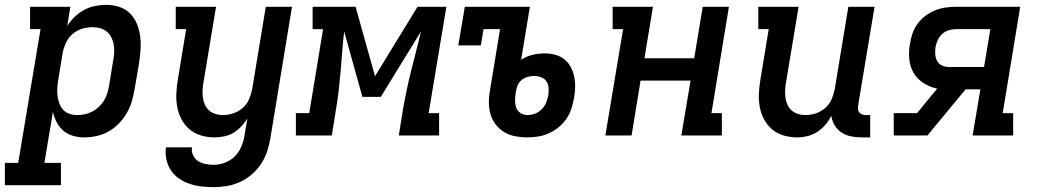

<svg xmlns="http://www.w3.org/2000/svg" viewBox="-61 -558 4281 791"><path d="M-41 205V113H14L106 -438H63V-530H229L216 -451Q229 -472 247 -489Q265 -506 286.5 -517.5Q308 -529 331 -533.5Q354 -538 377 -538Q405 -538 431 -529.5Q457 -521 475 -502.5Q493 -484 503 -459.5Q513 -435 516.5 -408.5Q520 -382 518 -354Q516 -326 512 -298L493 -188Q489 -163 481.5 -138.5Q474 -114 460.5 -91Q447 -68 428 -48.5Q409 -29 385.5 -16Q362 -3 336.5 2.5Q311 8 286 8Q262 8 239.5 1.5Q217 -5 200 -19.5Q183 -34 172.5 -54.5Q162 -75 157 -97L122 113H190V205ZM258 -84Q274 -84 289.5 -87.5Q305 -91 319.5 -98.5Q334 -106 346 -117.5Q358 -129 367 -143Q376 -157 380.5 -172.5Q385 -188 388 -203L406 -313Q409 -329 409.5 -345.5Q410 -362 407 -377Q404 -392 397 -405.5Q390 -419 378 -428.5Q366 -438 351 -442Q336 -446 319 -446Q319 -446 319 -446Q319 -446 319 -446Q297 -446 275.5 -439Q254 -432 237 -417Q220 -402 210.5 -381Q201 -360 197 -339L179 -229Q176 -212 175 -195.5Q174 -179 176 -163Q178 -147 183.5 -132Q189 -117 199.5 -105.5Q210 -94 225.5 -89Q241 -84 258 -84Z M819 213Q793 213 768 210Q743 207 719.5 199Q696 191 676.5 177.5Q657 164 643.5 144Q630 124 624.5 99Q619 74 623 49H730Q727 66 734.5 81.5Q742 97 755 105.5Q768 114 785 117.5Q802 121 819 121Q842 121 865 112.5Q888 104 905.5 87Q923 70 932.5 47.5Q942 25 946 2L958 -70Q947 -52 932.5 -36.5Q918 -21 900 -10.5Q882 0 862 4Q842 8 823 8Q794 8 767 0Q740 -8 719.5 -25.5Q699 -43 686.5 -67Q674 -91 669 -118Q664 -145 665.5 -174Q667 -203 672 -232L706 -438H663V-530H829L777 -217Q774 -201 773.5 -185.5Q773 -170 775 -155Q777 -140 783.5 -126Q790 -112 801 -102.5Q812 -93 826.5 -88.5Q841 -84 857 -84Q879 -84 900 -91Q921 -98 938.5 -113Q956 -128 965 -149Q974 -170 978 -191L1034 -530H1142L1052 17Q1047 44 1038 70Q1029 96 1013 119.5Q997 143 974.5 162Q952 181 926 192.5Q900 204 873 208.5Q846 213 819 213Z M1158 0V-92H1213L1270 -438H1227V-530H1404L1484 -244L1659 -530H1778L1705 -92H1748V0H1582L1599 -106Q1606 -147 1614.5 -187Q1623 -227 1633 -267.5Q1643 -308 1653.5 -348Q1664 -388 1673 -428L1508 -159H1432L1357 -428Q1352 -388 1349 -347.5Q1346 -307 1342.5 -266.5Q1339 -226 1334.5 -186Q1330 -146 1323 -106L1306 0Z M2110 8Q2085 8 2060 3Q2035 -2 2015 -14.5Q1995 -27 1980.5 -46Q1966 -65 1959.5 -88.5Q1953 -112 1953 -137.5Q1953 -163 1958 -188L1999 -438H1931L1920 -371H1827L1854 -530H2122L2086 -312Q2108 -326 2132.5 -332Q2157 -338 2182 -338Q2205 -338 2226 -332.5Q2247 -327 2263.5 -314Q2280 -301 2290 -282.5Q2300 -264 2304.5 -243Q2309 -222 2308.5 -199.5Q2308 -177 2304 -155Q2300 -133 2293 -110.5Q2286 -88 2272.5 -68.5Q2259 -49 2240 -33.5Q2221 -18 2199.5 -8.5Q2178 1 2155 4.5Q2132 8 2110 8ZM2112 -84Q2128 -84 2143.5 -90Q2159 -96 2171 -108Q2183 -120 2189 -135.5Q2195 -151 2198 -166Q2200 -181 2199 -196Q2198 -211 2190.5 -222.5Q2183 -234 2169 -239.5Q2155 -245 2140 -245Q2128 -245 2115.5 -242Q2103 -239 2092 -231.5Q2081 -224 2074.5 -212.5Q2068 -201 2066 -188L2063 -173Q2061 -158 2061 -142.5Q2061 -127 2066 -113.5Q2071 -100 2084 -92Q2097 -84 2112 -84Z M2433 0 2506 -438H2463V-530H2629L2594 -318H2799L2834 -530H2942L2870 -92H2913V0H2746L2784 -226H2578L2541 0Z M3223 8Q3194 8 3167 0Q3140 -8 3119.5 -25.5Q3099 -43 3086.5 -67Q3074 -91 3069 -118Q3064 -145 3065.5 -174Q3067 -203 3072 -232L3106 -438H3063V-530H3229L3177 -217Q3174 -201 3173.5 -185.5Q3173 -170 3175 -155Q3177 -140 3183.5 -126Q3190 -112 3201 -102.5Q3212 -93 3226.5 -88.5Q3241 -84 3257 -84Q3279 -84 3300 -91Q3321 -98 3338.5 -113Q3356 -128 3365 -149Q3374 -170 3378 -191L3434 -530H3542L3474 -122Q3473 -114 3474 -107Q3475 -100 3479.5 -94.5Q3484 -89 3491 -86.5Q3498 -84 3506 -84H3524V8H3491Q3468 8 3446.5 4Q3425 0 3407 -11.5Q3389 -23 3378 -41Q3367 -59 3364 -81Q3354 -61 3339 -43.5Q3324 -26 3305 -14Q3286 -2 3265 3Q3244 8 3223 8Z M3621 0V-92H3717L3800 -193Q3770 -199 3744 -215.5Q3718 -232 3703 -257.5Q3688 -283 3685 -314.5Q3682 -346 3688 -378Q3691 -399 3698.5 -420.5Q3706 -442 3719.5 -460.5Q3733 -479 3752 -493Q3771 -507 3792 -515.5Q3813 -524 3834.5 -527Q3856 -530 3878 -530H4142L4070 -92H4113V0H3946L3978 -190H3917L3760 0ZM3848 -282H3993L4019 -438H3878Q3863 -438 3848 -433.5Q3833 -429 3821 -418.5Q3809 -408 3802.5 -393.5Q3796 -379 3793 -364Q3791 -349 3792 -334Q3793 -319 3800 -306.5Q3807 -294 3820 -288Q3833 -282 3848 -282Z"/></svg>

Font: Iosevka Curly Slab SmBdEx
Style: Italic
Weight: 600
Width: 7
Italic angle: -9°
Monospace: yes
Designer: Belleve Invis
Foundry: Belleve Invis
Version: Version 11.1.0; ttfautohint (v1.8.3)